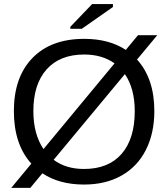

<svg xmlns="http://www.w3.org/2000/svg" viewBox="-20 -887 818 933"><path d="M730 -347.2Q730 -239.3 688.7 -158.2Q647.5 -77.1 570.3 -33.7Q493.2 9.8 388.2 9.8Q268.1 9.8 186 -44.9L127.4 25.9H34.7L132.3 -91.8Q47.4 -185.5 47.4 -347.2Q47.4 -512.2 137.7 -605.2Q228 -698.2 389.2 -698.2Q509.8 -698.2 591.3 -644.5L650.4 -715.8H744.1L646 -597.7Q730 -504.9 730 -347.2ZM634.8 -347.2Q634.8 -456.5 586.9 -526.9L240.7 -110.4Q300.3 -65.9 388.2 -65.9Q507.3 -65.9 571 -139.4Q634.8 -212.9 634.8 -347.2ZM142.1 -347.2Q142.1 -235.4 191.4 -162.6L536.6 -579.1Q476.1 -622.1 389.2 -622.1Q271 -622.1 206.5 -549.8Q142.1 -477.5 142.1 -347.2ZM321.8 -747.1V-756.8L427.7 -867.2H528.8V-853L377.4 -747.1Z"/></svg>

Font: Liberation Sans
Style: Regular
Weight: 400
Designer: Steve Matteson
Foundry: Ascender Corporation
Version: Version 2.00.1